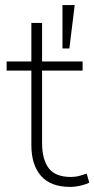

<svg xmlns="http://www.w3.org/2000/svg" viewBox="-20 -725 370 753"><path d="M255 8Q179 8 141 -35Q103 -78 103 -156V-448H6V-484H103V-635H145V-484H304V-448H145V-165Q145 -100 171 -65.5Q197 -31 258 -31Q276 -31 292.5 -35.5Q309 -40 320 -44L330 -9Q321 -3 298 2.5Q275 8 255 8ZM225 -535V-705H273L252 -535Z"/></svg>

Font: Nunito Sans 12pt ExtraLight ExtraLight
Style: Regular
Weight: 250
Version: Version 3.101;gftools[0.9.27]